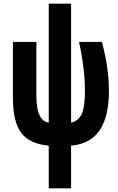

<svg xmlns="http://www.w3.org/2000/svg" viewBox="-20 -780 640 1040"><path d="M244 240H365V9Q472 -1 521 -76Q570 -151 570 -285Q570 -346 561.5 -409.5Q553 -473 532 -553H408Q440 -410 440 -284Q440 -199 422 -161.5Q404 -124 365 -116V-760H244V-116Q177 -125 177 -261V-553H50V-251Q50 -118 96 -59Q142 0 244 9Z"/></svg>

Font: Noto Sans Mono Extra
Style: Regular
Weight: 800
Designer: Monotype Design Team
Foundry: Monotype Imaging Inc.
Version: Version 1.900